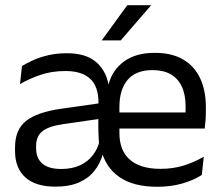

<svg xmlns="http://www.w3.org/2000/svg" viewBox="-20 -703 849 734"><path d="M580.5 11Q489.5 11 436 -26.5Q382.5 -64 367 -131L359 -147.5Q357 -173 356.2 -197.8Q355.5 -222.5 356 -250L356.5 -311Q356.5 -372 324.8 -401.8Q293 -431.5 230 -431.5Q177.5 -431.5 134 -416.5Q90.5 -401.5 56.5 -381.5L64 -450.5Q82.5 -462 107.5 -473.2Q132.5 -484.5 164.8 -492Q197 -499.5 235 -499.5Q306 -499.5 344.8 -468Q383.5 -436.5 394.5 -382H395.5Q410 -436 454.8 -468.5Q499.5 -501 572 -501Q636.5 -501 679.8 -475.8Q723 -450.5 745 -404Q767 -357.5 767 -293V-275Q767 -259 765.8 -243Q764.5 -227 762.5 -211.5H688Q689 -235.5 689.2 -256.8Q689.5 -278 689.5 -296.5Q689.5 -341 675.2 -371.8Q661 -402.5 633 -418.8Q605 -435 563 -435Q499.5 -435 468 -397.8Q436.5 -360.5 436.5 -294V-246.5V-236.5V-194.5Q436.5 -163.5 445.5 -138.2Q454.5 -113 473.8 -95Q493 -77 522.8 -67.2Q552.5 -57.5 593.5 -57.5Q641 -57.5 681.8 -70Q722.5 -82.5 759 -104L751.5 -34Q719 -13.5 675.8 -1.2Q632.5 11 580.5 11ZM191.5 10.5Q116 10.5 76.8 -25Q37.5 -60.5 37.5 -125.5V-140Q37.5 -207.5 79.8 -240.8Q122 -274 212 -287L366.5 -309L371 -250L222 -228.5Q166 -220.5 142 -201.2Q118 -182 118 -144.5V-136.5Q118 -98 142 -77.5Q166 -57 213.5 -57Q255.5 -57 285.8 -71Q316 -85 335 -109.8Q354 -134.5 360.5 -164.5L387 -111.5H372.5Q362.5 -77.5 340.8 -49.8Q319 -22 282.5 -5.8Q246 10.5 191.5 10.5ZM398.5 -211.5V-273H745.5V-211.5ZM466.5 -683H556.5V-681.5L441.5 -548.5H369.5V-549.5Z"/></svg>

Font: Anek Latin
Style: Regular
Weight: 400
Designer: Yesha Goshar
Foundry: Ek Type
Version: Version 1.003